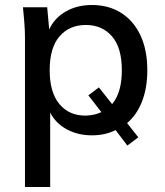

<svg xmlns="http://www.w3.org/2000/svg" viewBox="-20 -533 660 769"><path d="M80 216V-383Q80 -412 77.5 -442.5Q75 -473 72 -504H169L177 -415Q198 -461 243.5 -487Q289 -513 348 -513Q415 -513 465 -481.5Q515 -450 542.5 -391.5Q570 -333 570 -252Q570 -181 549 -127Q528 -73 489 -40L534 17L490 50L443 -12Q402 9 348 9Q292 9 247.5 -15Q203 -39 181 -82V216ZM324 -433Q258 -433 218.5 -387.5Q179 -342 179 -252Q179 -162 218.5 -115.5Q258 -69 324 -70Q359 -71 386 -84L334 -151L376 -183L429 -116Q468 -162 468 -252Q468 -342 428.5 -387.5Q389 -433 324 -433Z"/></svg>

Font: Mulish SemiBold
Style: Regular
Weight: 600
Designer: Vernon Adams
Foundry: Vernon Adams
Version: Version 3.603; ttfautohint (v1.8.3)